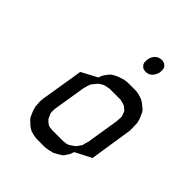

<svg xmlns="http://www.w3.org/2000/svg" viewBox="-168 -665 759 759"><g transform="rotate(45 211.0 -285.5)"><path d="M69.8 -110.8 70.8 -128.9 100.1 -309.1 166 -344.2 171.9 -359.9 178.2 -369.1 188 -381.8 192.9 -387.2 205.1 -395 222.2 -402.8 246.1 -410.2 262.2 -412.1H309.1L323.2 -410.2L346.2 -402.8L358.9 -395L379.9 -377.9L386.2 -369.1L397 -344.2L401.9 -326.2L402.8 -300.8V-283.2L375 -103L307.1 -67.9L300.8 -50.8L295.9 -43L286.1 -28.8L280.8 -24.9L268.1 -17.1L251 -7.8L227.1 -2L211.9 0H166L149.9 -2L128.9 -7.8L113.8 -17.1L95.2 -34.2L87.9 -43L77.1 -67.9L71.8 -85.9ZM131.8 -120.1 132.8 -110.8 136.2 -103 142.1 -89.8 145 -85.9 154.8 -77.1 162.1 -71.8 168.9 -69.8 184.1 -67.9H246.1L261.2 -69.8L269 -71.8L277.8 -77.1L291 -85.9L295.9 -89.8L305.2 -103L311 -110.8L313 -120.1L317.9 -137.2L339.8 -273.9L340.8 -292V-300.8L337.9 -309.1L333 -321.8L329.1 -326.2L318.8 -335L311 -338.9L304.2 -340.8L290 -344.2H228L211.9 -340.8L204.1 -338.9L195.8 -335L183.1 -326.2L179.2 -321.8L168.9 -309.1L163.1 -300.8L160.2 -292L154.8 -273.9L132.8 -137.2ZM252.9 -514.2V-518.1V-526.9L253.9 -536.1L256.8 -544.9L258.8 -548.8L265.1 -558.1L271 -563L278.8 -567.9L282.2 -568.8L291 -570.8H298.8L306.2 -568.8L310.1 -567.9L315.9 -563L320.8 -558.1L324.2 -548.8V-544.9V-536.1L323.2 -526.9L319.8 -518.1L317.9 -514.2L312 -505.9L306.2 -500L297.9 -495.1L294.9 -494.1L286.1 -492.2H277.8L270 -494.1L267.1 -495.1L261.2 -500L255.9 -505.9Z"/></g></svg>

Font: Petahja
Style: Italic
Weight: 400
Designer: T. Christopher White
Version: Version 1.1